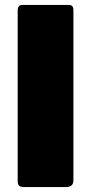

<svg xmlns="http://www.w3.org/2000/svg" viewBox="-20 -762 371 782"><path d="M261 -742Q279 -742 279 -721V-29Q279 -13 271 -6.5Q263 0 246 0H79Q63 0 57.5 -6Q52 -12 52 -25V-719Q52 -742 71 -742Z"/></svg>

Font: Libre Franklin Black
Style: Regular
Weight: 900
Designer: Pablo Impallari, Rodrigo Fuenzalida, Nhung Nguyen
Foundry: Impallari Type
Version: Version 3.000